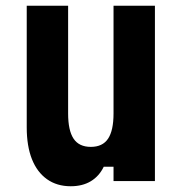

<svg xmlns="http://www.w3.org/2000/svg" viewBox="-20 -630 640 668"><path d="M519 -610V0H375V-50H341Q325 -17 296 0.5Q267 18 226 18Q178 18 143.5 -6.5Q109 -31 91 -76.5Q73 -122 73 -187V-610H217V-235Q217 -176 236 -147.5Q255 -119 296 -119Q337 -119 356 -147.5Q375 -176 375 -235V-610Z"/></svg>

Font: Martian Mono Condensed SemiBold
Style: Regular
Weight: 600
Width: 3
Designer: Roman Shamin
Foundry: Evil Martians
Version: Version 1.000